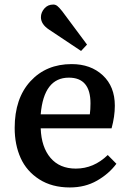

<svg xmlns="http://www.w3.org/2000/svg" viewBox="-20 -802 562 836"><path d="M333 -580.1 193.8 -672.9Q158.2 -696.3 158.2 -727.1Q158.2 -747.6 173.1 -764.9Q188 -782.2 211.9 -782.2Q221.7 -782.2 229.7 -775.9Q237.8 -769.5 251 -752.9L358.9 -607.9ZM284.2 14.2Q206.1 14.2 150.9 -21.2Q95.7 -56.6 69.8 -114.3Q43.9 -171.9 43.9 -245.1Q43.9 -373.5 112.5 -448.2Q181.2 -522.9 292 -522.9Q375 -522.9 427.5 -474.1Q480 -425.3 480 -341.8Q480 -294.9 465.8 -243.2H157.2Q160.2 -161.1 200 -114.5Q239.7 -67.9 310.1 -67.9Q388.2 -67.9 449.2 -127L486.8 -88.9Q454.1 -44.9 402.3 -15.4Q350.6 14.2 284.2 14.2ZM157.2 -304.2H371.1Q374 -324.2 374 -352.1Q374 -463.9 279.8 -463.9Q170.9 -463.9 157.2 -304.2Z"/></svg>

Font: Literata Book Medium
Style: Regular
Weight: 500
Designer: Latin by Veronika Burian and Jose Scaglione. Greek by Irene Vlachou. Cyrillic by Vera Evstafieva
Foundry: TypeTogether
Version: Version 2.003;PS 002.003;hotconv 1.0.88;makeotf.lib2.5.64775